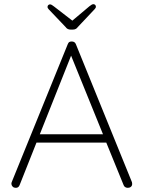

<svg xmlns="http://www.w3.org/2000/svg" viewBox="-20 -901 689 921"><path d="M614 -19Q614 -10 608 -5Q602 0 593 0Q586 0 580.5 -3.5Q575 -7 573 -13L489 -219L490 -217H155L74 -13Q69 0 56 0Q47 0 41.5 -5Q36 -10 35 -17Q34 -21 36 -27L305 -689Q308 -697 312.5 -699.5Q317 -702 324 -702Q339 -702 344 -689L613 -27Q614 -24 614 -19ZM171 -257H474L321 -634ZM440 -869Q440 -863 434 -857L353 -771Q345 -759 329 -759H319Q303 -759 295 -771L214 -856Q208 -862 208 -868Q208 -873 211.5 -876.5Q215 -880 220 -880Q227 -880 239 -870L327 -802L409 -871Q421 -881 428 -881Q433 -881 436.5 -877.5Q440 -874 440 -869Z"/></svg>

Font: Quicksand Light
Style: Regular
Weight: 300
Designer: Andrew Paglinawan
Foundry: Andrew Paglinawan
Version: Version 3.000